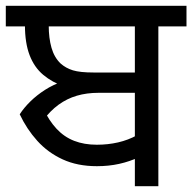

<svg xmlns="http://www.w3.org/2000/svg" viewBox="-27 -642 663 662"><path d="M41 -248Q56 -271 78 -292.5Q100 -314 128 -332Q156 -350 189 -361L196 -343Q153 -358 122 -384Q91 -410 75 -452Q59 -494 59 -555L95 -551H-7V-622H569V-551H105L141 -554Q141 -511 150.5 -477.5Q160 -444 182 -423Q200 -407 224.5 -399.5Q249 -392 296 -392H456L454 -322H313Q272 -322 238 -312Q204 -302 175 -281Q146 -260 120 -225L122 -268Q142 -226 168 -198Q194 -170 228.5 -156.5Q263 -143 307 -143Q345 -143 380 -151Q415 -159 446 -176L452 -100Q420 -85 384 -77Q348 -69 307 -69Q240 -69 189 -92.5Q138 -116 101.5 -156.5Q65 -197 41 -248ZM438 0V-551H342V-622H616V-551H519V0Z"/></svg>

Font: gurmukhi15
Style: Book
Weight: 400
Designer: Jelle Bosma - Monotype Design Team
Foundry: Monotype Imaging Inc.
Version: Version 2.003